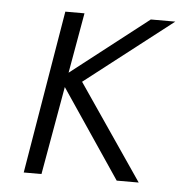

<svg xmlns="http://www.w3.org/2000/svg" viewBox="-41 -500 514 539"><g transform="rotate(5 216.0 -230.0)"><path d="M122 -460H176L146 -290L363 -459H432L186 -268L369 0H307L139 -249L95 0H45Z"/></g></svg>

Font: Jost* Light
Style: Italic
Weight: 300
Italic angle: -10°
Version: Version 3.7